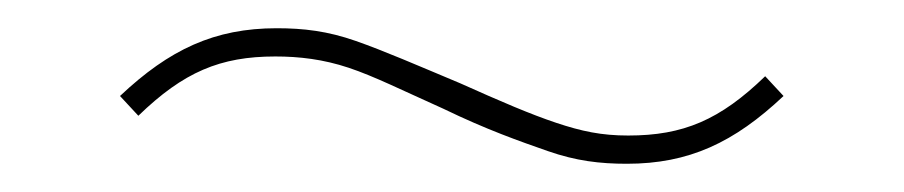

<svg xmlns="http://www.w3.org/2000/svg" viewBox="-20 -372 640 136"><path d="M424 -256C405 -256 388 -258 368 -265C348 -272 325 -280 294 -295C265 -308 245 -318 227 -324C209 -330 192 -332 175 -332C136 -332 110 -321 78 -290L65 -304C100 -337 132 -352 176 -352C195 -352 212 -350 232 -343C252 -336 275 -326 306 -313C335 -300 356 -291 374 -285C392 -279 406 -276 425 -276C464 -276 490 -287 522 -318L535 -304C500 -271 468 -256 424 -256Z"/></svg>

Font: Plexus Sans Thin
Style: Regular
Weight: 250
Version: Version 2.001;PS 002.001;hotconv 1.0.70;makeotf.lib2.5.58329